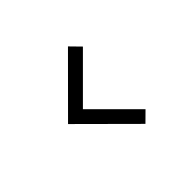

<svg xmlns="http://www.w3.org/2000/svg" viewBox="-107 -760 863 863"><g transform="rotate(-45 324.0 -329.0)"><path d="M146 -328 392.5 -575 439.5 -527 240.5 -328 439.5 -129 392.5 -82.5Z"/></g></svg>

Font: Russisch Sans Medium
Style: Regular
Weight: 500
Width: 4
Designer: Michael Sharanda (font) & Cristiano Sobral (main changes)
Foundry: Michael Sharanda
Version: Version 2.00;September 8, 2020;FontCreator 13.0.0.2681 64-bi